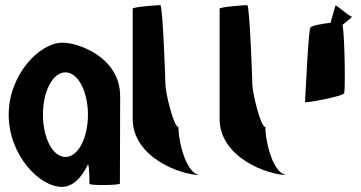

<svg xmlns="http://www.w3.org/2000/svg" viewBox="-20 -723 1411 751"><path d="M14 -274C14 -118 133 8 222 8C264 8 300 -28 324 -80C330 -76 330 -4 330 -4C330 3 449 2 449 -5L450 -347C450 -500 283 -558 222 -556C133 -554 14 -430 14 -274ZM148 -274C148 -366 186 -440 236 -440C285 -440 324 -366 324 -274C324 -184 286 -109 236 -109C186 -109 148 -184 148 -274Z M499 -258C499 -108 685 -38 765 -38C709 -38 678 -167 678 -226C659 -227 627 -361 627 -394C627 -401 617 -703 607 -703C597 -703 499 -696 499 -689Z M839 -258C839 -108 1025 -38 1105 -38C1049 -38 1018 -167 1018 -226C999 -227 967 -361 967 -394C967 -401 957 -703 947 -703C937 -703 839 -696 839 -689Z M1173 -324C1172 -318 1320 -346 1326 -358C1331 -369 1329 -574 1320 -626C1342 -643 1360 -658 1356 -658C1346 -658 1292 -708 1292 -701L1273 -634C1239 -630 1198 -623 1194 -615C1186 -605 1174 -332 1173 -324Z"/></svg>

Font: Ampere
Style: SCUltCnd
Weight: 400
Version: Version 1